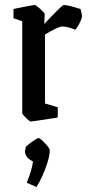

<svg xmlns="http://www.w3.org/2000/svg" viewBox="-20 -477 350 768"><path d="M103 9Q100 9 92 2Q84 -5 76.5 -13Q69 -21 69 -24V-392L34 -404V-441Q34 -441 45.5 -443.5Q57 -446 73 -449Q89 -452 102.5 -454.5Q116 -457 119 -457Q122 -457 132 -449Q142 -441 150.5 -432Q159 -423 159 -420L157 -381Q184 -410 207.5 -433.5Q231 -457 235 -457Q246 -457 268 -451Q290 -445 302 -441Q304 -435 306 -425Q308 -415 308 -410Q308 -406 302.5 -393.5Q297 -381 290.5 -370.5Q284 -360 281 -358Q270 -363 256 -367Q242 -371 228 -371Q221 -371 202 -362Q183 -353 160 -339V-63L211 -48V-7Q211 -7 196 -4.5Q181 -2 160.5 1Q140 4 123 6.5Q106 9 103 9ZM126 271 87 254Q98 227 104 206Q110 185 112 169Q91 158 85 146.5Q79 135 80 128L83 111Q84 109 95 100Q106 91 118.5 83Q131 75 133 75Q138 75 149 85Q160 95 169.5 106.5Q179 118 179 124Q179 143 170.5 171Q162 199 149.5 226.5Q137 254 126 271Z"/></svg>

Font: Grenze Gotisch
Style: Regular
Weight: 400
Designer: Renata Polastri
Foundry: Omnibus-Type
Version: Version 1.001